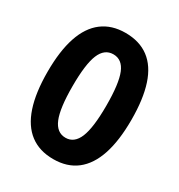

<svg xmlns="http://www.w3.org/2000/svg" viewBox="-172 -832 894 959"><g transform="rotate(30 274.5 -352.5)"><path d="M275 11Q195 11 141 -30Q87 -71 60 -152Q33 -233 33 -353Q33 -473 60 -553.5Q87 -634 141 -675Q195 -716 274 -716Q355 -716 409 -675.5Q463 -635 489.5 -554.5Q516 -474 516 -354Q516 -234 489 -153Q462 -72 408.5 -30.5Q355 11 275 11ZM275 -112Q325 -112 348.5 -169Q372 -226 372 -354Q372 -480 349 -536.5Q326 -593 275 -593Q224 -593 200.5 -536.5Q177 -480 177 -353Q177 -226 200.5 -169Q224 -112 275 -112Z"/></g></svg>

Font: Nunito Sans 10pt SemiCondensed ExtraBold
Style: Regular
Weight: 800
Width: 4
Designer: Vernon Adams
Foundry: Vernon Adams
Version: Version 3.101;gftools[0.9.27]